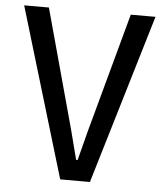

<svg xmlns="http://www.w3.org/2000/svg" viewBox="-52 -773 704 820"><g transform="rotate(5 300.0 -363.5)"><path d="M236.5 0 18.5 -727H124.5L264.5 -215L297 -89H303.5L336 -215L475.5 -727H581.5L364 0Z"/></g></svg>

Font: Spline Sans Mono
Style: Regular
Weight: 400
Monospace: yes
Designer: Eben Sorkin, Mirko Velimirovic
Foundry: Sorkin Type
Version: Version 1.004